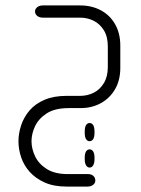

<svg xmlns="http://www.w3.org/2000/svg" viewBox="-20 -398 519 707"><path d="M96 122Q96 150 109.5 178Q123 206 152.5 224.5Q182 243 229 243H304Q316 243 323.5 249.5Q331 256 331 267Q331 276 323 282.5Q315 289 302 289H225Q178 289 144.5 274Q111 259 89.5 235Q68 211 58 181.5Q48 152 48 122Q48 93 58 63Q68 33 89 8.5Q110 -16 144 -30.5Q178 -45 225 -45H275Q302 -45 325 -56.5Q348 -68 362.5 -92Q377 -116 377 -151V-227Q377 -263 362.5 -286.5Q348 -310 325 -321.5Q302 -333 275 -333H138Q125 -333 117 -339.5Q109 -346 109 -356Q109 -365 117 -371.5Q125 -378 138 -378H275Q318 -378 351.5 -360Q385 -342 404 -308.5Q423 -275 423 -230V-148Q423 -103 404 -70Q385 -37 352 -18.5Q319 0 277 0H234Q182 0 152 19.5Q122 39 109 67Q96 95 96 122ZM310 122Q302 122 297 114.5Q292 107 292 91V87Q292 70 297 62.5Q302 55 310 55Q318 55 323 62.5Q328 70 328 87V91Q328 107 323 114.5Q318 122 310 122ZM310 219Q302 219 297 211Q292 203 292 188V183Q292 167 297 159.5Q302 152 310 152Q318 152 323 159.5Q328 167 328 183V188Q328 203 323 211Q318 219 310 219Z"/></svg>

Font: Beiruti Light
Style: Regular
Weight: 300
Designer: Arlette Boutros
Foundry: Boutros
Version: Version 1.41